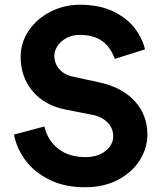

<svg xmlns="http://www.w3.org/2000/svg" viewBox="-20 -777 687 809"><path d="M39 -210 167 -244Q182 -183 227 -149Q272 -115 340 -115Q392 -115 424.5 -141Q457 -167 457 -203Q457 -236 433.5 -260.5Q410 -285 370 -293L258 -315Q169 -332 118 -392Q67 -452 67 -538Q67 -598 101.5 -648.5Q136 -699 193.5 -728Q251 -757 316 -757Q399 -757 457 -729Q515 -701 547.5 -658.5Q580 -616 591 -569L464 -529Q443 -583 407 -606.5Q371 -630 316 -630Q285 -630 260.5 -617Q236 -604 222.5 -583.5Q209 -563 209 -542Q209 -509 231 -484.5Q253 -460 292 -453L398 -430Q495 -409 548 -350.5Q601 -292 601 -211Q601 -153 569 -102Q537 -51 477.5 -19.5Q418 12 338 12Q250 12 185.5 -21Q121 -54 85 -104.5Q49 -155 39 -210Z"/></svg>

Font: Eudoxus Sans
Style: Bold
Weight: 700
Designer: Stijn de Vries
Foundry: tokotype
Version: Version 2.005